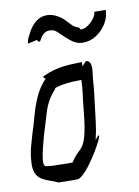

<svg xmlns="http://www.w3.org/2000/svg" viewBox="-87 -812 645 892"><g transform="rotate(-10 235.5 -366.0)"><path d="M183 22Q163 22 140 21.5Q117 21 116 21Q100 13 78.5 6Q57 -1 41 -11Q23 -22 14.5 -41Q6 -60 8 -93Q10 -131 20 -168Q30 -205 35 -221Q48 -260 59.5 -303Q71 -346 89.5 -388Q108 -430 141 -465Q128 -471 131.5 -475Q135 -479 161 -489Q193 -501 230.5 -506Q268 -511 318 -511H320L319 -491L338 -512H339Q362 -512 362 -475Q362 -462 360 -450.5Q358 -439 357 -425Q355 -391 351 -357.5Q347 -324 343 -292Q340 -268 335 -225.5Q330 -183 320 -144Q337 -166 339 -162Q341 -158 331.5 -138Q322 -118 305 -90Q288 -62 268 -34.5Q248 -7 228 10Q215 21 208.5 21.5Q202 22 183 22ZM190 -59H196Q213 -85 229.5 -100.5Q246 -116 253 -126Q261 -139 267.5 -158.5Q274 -178 279.5 -210.5Q285 -243 290 -295Q293 -328 297.5 -361Q302 -394 303 -425V-430Q219 -430 175 -413L177 -412H178Q137 -368 120.5 -315Q104 -262 86 -202Q81 -181 73 -151.5Q65 -122 62 -93Q61 -80 62.5 -74.5Q64 -69 70 -64Q72 -64 85 -62Q98 -60 122 -60Q123 -60 146.5 -59.5Q170 -59 190 -59ZM342 -599Q337 -599 332.5 -599.5Q328 -600 323 -601Q304 -605 284 -621Q264 -637 247.5 -654Q231 -671 220 -677Q210 -682 197 -682Q168 -682 151 -649Q145 -636 139 -639.5Q133 -643 133 -649L89 -639Q89 -654 95.5 -666Q102 -678 103 -681Q139 -754 197 -754Q221 -754 246 -740Q265 -730 278 -715.5Q291 -701 304 -688.5Q317 -676 334 -672Q335 -671 337.5 -666Q340 -661 342 -661Q359 -661 376.5 -673Q394 -685 405.5 -701.5Q417 -718 417 -731H471Q471 -698 452.5 -667.5Q434 -637 404.5 -618Q375 -599 342 -599Z"/></g></svg>

Font: Syne Tactile
Style: Regular
Weight: 400
Designer: Lucas Descroix
Foundry: Bonjour Monde
Version: Version 2.100; ttfautohint (v1.8.3)